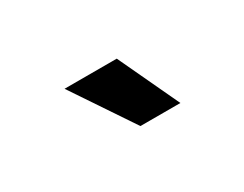

<svg xmlns="http://www.w3.org/2000/svg" viewBox="-35 -892 546 429"><g transform="rotate(-30 238.5 -677.5)"><path d="M134.6 -756.1H269.3L342.9 -599.2H239.8Z"/></g></svg>

Font: Pretendard JP Variable
Style: Regular
Weight: 400
Designer: Base glyphs from Inter by Rasmus Andersson; Hangul glyphs from Noto Sans CJK(Source Han Sans) by Jang Soo-young and Kang
Foundry: Kil Hyung-jin
Version: Version 1.307;Glyphs 3.2 (3192)